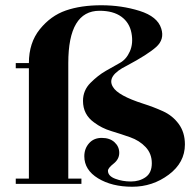

<svg xmlns="http://www.w3.org/2000/svg" viewBox="-20 -700 734 731"><path d="M359 -659Q240 -659 240 -460V-20H290V0H40V-20H90V-440H40V-460H90Q90 -537 131.5 -588.5Q173 -640 230.5 -660Q288 -680 365.5 -680Q443 -680 511.5 -658.5Q580 -637 594 -591Q607 -550 574.5 -521Q542 -492 463 -450Q384 -411 410 -369Q429 -336 526 -305Q564 -293 600.5 -276.5Q637 -260 660.5 -228Q684 -196 684 -150Q684 -81 622.5 -35Q561 11 483.5 11Q406 11 353.5 -21Q301 -53 301 -105Q301 -134 319 -154.5Q337 -175 367.5 -175Q398 -175 416 -158.5Q434 -142 434 -118Q434 -94 412.5 -77Q391 -60 391 -50Q391 -30 418.5 -19.5Q446 -9 478.5 -9Q511 -9 534.5 -25.5Q558 -42 558 -78.5Q558 -115 534.5 -140Q511 -165 475.5 -177.5Q440 -190 403.5 -201Q367 -212 338 -234Q296 -264 296 -316Q296 -356 324.5 -384.5Q353 -413 382.5 -430Q412 -447 436.5 -460.5Q461 -474 474.5 -504.5Q488 -535 480.5 -574.5Q473 -614 442 -636.5Q411 -659 359 -659Z"/></svg>

Font: Rozha One
Style: Regular
Weight: 400
Designer: Tim Donaldson, Indian Type Foundry
Foundry: Indian Type Foundry
Version: Version 1.301;PS 1.0;hotconv 1.0.78;makeotf.lib2.5.61930; tt